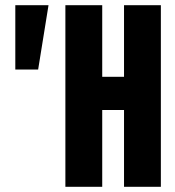

<svg xmlns="http://www.w3.org/2000/svg" viewBox="-20 -720 676 740"><path d="M39 -452V-700H167L127 -452ZM232 0V-700H374V-424H458V-700H600V0H458V-296H374V0Z"/></svg>

Font: Tektur Condensed SemiBold
Style: Regular
Weight: 600
Width: 3
Designer: Adam Jagosz
Foundry: Adam Jagosz
Version: Version 1.005;gftools[0.9.30]